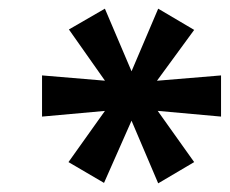

<svg xmlns="http://www.w3.org/2000/svg" viewBox="-20 -739 530 443"><path d="M220 -317 138 -365 227 -490 232 -484 77 -470V-565L232 -552L227 -546L139 -671L222 -719L285 -571H282L345 -719L428 -670L338 -547L334 -552L490 -565V-470L335 -484L339 -490L428 -365L345 -316L282 -464H285Z"/></svg>

Font: Nunito Sans 8pt
Style: Bold Italic
Weight: 700
Italic angle: -9°
Version: Version 3.101;gftools[0.9.27]